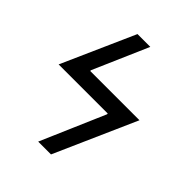

<svg xmlns="http://www.w3.org/2000/svg" viewBox="-195 -800 890 890"><g transform="rotate(45 250.0 -355.0)"><path d="M346 -331V-336H24L183 -694H267L149 -423V-418H472L294 -16H210Z"/></g></svg>

Font: D2Coding
Style: Regular
Weight: 400
Monospace: yes
Designer: Yong-Rak Park; Jeong-Hwan Yoon; Sang-Min Lee;
Foundry: NHN Corporation
Version: Version 1.3.2; Build 20180524